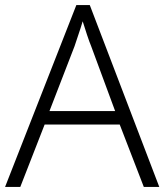

<svg xmlns="http://www.w3.org/2000/svg" viewBox="-20 -737 648 757"><path d="M547 0 452 -246H156L60 0H0L281 -717H334L608 0ZM339 -556Q333 -570 323 -600Q313 -630 306 -653Q298 -626 289 -600Q280 -574 274 -555L175 -299H434Z"/></svg>

Font: Noto Sans Light
Style: Regular
Weight: 300
Designer: Monotype Design Team
Foundry: Monotype Imaging Inc.
Version: Version 2.007